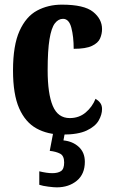

<svg xmlns="http://www.w3.org/2000/svg" viewBox="-20 -569 489 826"><path d="M249 10Q185 10 137 -16.5Q89 -43 62.5 -103Q36 -163 36 -266Q36 -374 64 -436Q92 -498 139.5 -523.5Q187 -549 246 -549Q342 -549 380.5 -518Q419 -487 419 -444Q419 -423 410.5 -403.5Q402 -384 375.5 -371.5Q349 -359 297 -359Q297 -411 287 -449.5Q277 -488 251 -488Q231 -488 216 -468.5Q201 -449 193 -400.5Q185 -352 185 -267Q185 -166 207 -113.5Q229 -61 280 -61Q320 -61 348.5 -85Q377 -109 391 -144Q403 -137 411 -126.5Q419 -116 419 -100Q419 -76 404.5 -50.5Q390 -25 353 -7.5Q316 10 249 10ZM224 237Q212 237 188 234Q164 231 149 226V168Q182 176 205 176Q229 176 242.5 167Q256 158 256 130Q256 101 238.5 92Q221 83 194 80L211 -9H261L253 35Q293 39 319 63Q345 87 345 127Q345 180 310.5 208.5Q276 237 224 237Z"/></svg>

Font: Noto Serif Ethiopic ExtraCondensed ExtraBold
Style: Regular
Weight: 800
Width: 2
Designer: Monotype Design Team
Foundry: Monotype Imaging Inc.
Version: Version 2.102; ttfautohint (v1.8.4.7-5d5b)